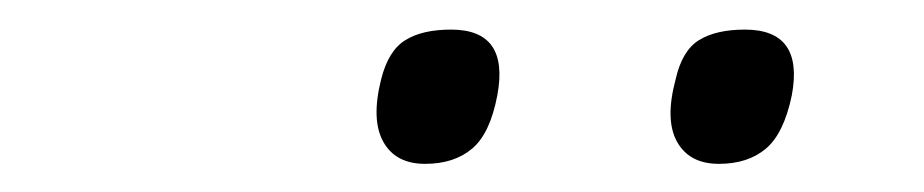

<svg xmlns="http://www.w3.org/2000/svg" viewBox="-20 -734 640 133"><path d="M478 -620.5Q457.5 -620.5 449 -635.8Q440.5 -651 448 -679Q452.5 -699 464.2 -706.2Q476 -713.5 496 -713.5Q537 -713.5 528.5 -668Q523 -641.5 510.5 -631Q498 -620.5 478 -620.5ZM274.5 -620.5Q254 -620.5 245.5 -635.8Q237 -651 244 -679Q249 -699 260.8 -706.2Q272.5 -713.5 292.5 -713.5Q333 -713.5 324.5 -668Q319.5 -641.5 307 -631Q294.5 -620.5 274.5 -620.5Z"/></svg>

Font: Commissioner Loud ExtraLight
Style: Italic
Weight: 200
Italic angle: -12°
Designer: Kostas Bartsokas
Foundry: Kostas Bartsokas
Version: Version 1.000; ttfautohint (v1.8.3)